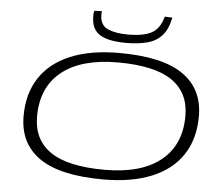

<svg xmlns="http://www.w3.org/2000/svg" viewBox="-61 -1006 1252 1085"><g transform="rotate(5 565.0 -463.5)"><path d="M564 10Q319 10 201.5 -71Q84 -152 84 -308Q84 -436 143.5 -526Q203 -616 316.5 -663Q430 -710 591 -710Q836 -710 953.5 -629Q1071 -548 1071 -393Q1071 -264 1011.5 -174Q952 -84 838.5 -37Q725 10 564 10ZM567 -45Q773 -45 884 -134Q995 -223 995 -388Q995 -520 896 -588Q797 -656 588 -656Q382 -656 271 -567Q160 -478 160 -312Q160 -180 259 -112.5Q358 -45 567 -45ZM624 -770Q523 -770 475 -800.5Q427 -831 427 -904Q427 -921 430 -935L473 -937Q472 -923 472 -910Q475 -855 518.5 -836.5Q562 -818 631 -818Q721 -818 766.5 -843.5Q812 -869 830 -937L873 -935Q860 -869 828 -833Q796 -797 744.5 -783.5Q693 -770 624 -770Z"/></g></svg>

Font: Georama ExtraExtended Light
Style: Italic
Weight: 300
Width: 8
Italic angle: -9°
Designer: Jean-Baptiste Levee
Foundry: Production Type
Version: Version 1.000